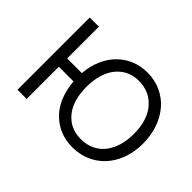

<svg xmlns="http://www.w3.org/2000/svg" viewBox="-108 -750 979 979"><g transform="rotate(45 381.5 -260.5)"><path d="M248 -292Q252 -346 271.5 -390.5Q291 -435 322 -466Q353 -497 394 -514Q435 -531 482 -531Q536 -531 580.5 -510.5Q625 -490 656.5 -453.5Q688 -417 705.5 -367Q723 -317 723 -259Q723 -197 704.5 -147.5Q686 -98 653.5 -63Q621 -28 577 -9Q533 10 481 10Q431 10 390 -7.5Q349 -25 318.5 -56.5Q288 -88 270 -133Q252 -178 248 -232H142V0H76V-521H142V-292ZM314 -260Q314 -160 360 -105Q406 -50 482 -50Q522 -50 554.5 -65Q587 -80 609 -107.5Q631 -135 643 -173.5Q655 -212 655 -260Q655 -359 607 -414.5Q559 -470 482 -470Q443 -470 412 -455Q381 -440 359 -412.5Q337 -385 325.5 -346Q314 -307 314 -260Z"/></g></svg>

Font: IngvarSans
Style: Regular
Weight: 400
Version: Version 1.000